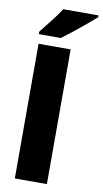

<svg xmlns="http://www.w3.org/2000/svg" viewBox="-105 -1020 571 1067"><g transform="rotate(10 180.5 -486.5)"><path d="M241 0H60V-760H241ZM361 -963Q341 -945 307.5 -917Q274 -889 238 -860.5Q202 -832 176 -813H52V-827Q77 -859 109 -899.5Q141 -940 162 -973H361Z"/></g></svg>

Font: Noto Sans Gujarati SemiCondensed Black
Style: Regular
Weight: 900
Width: 4
Designer: Jelle Bosma - Monotype Design Team, Universal Thirst
Foundry: Monotype Imaging Inc.
Version: Version 2.106; ttfautohint (v1.8.4.7-5d5b)